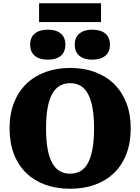

<svg xmlns="http://www.w3.org/2000/svg" viewBox="-20 -1147 865 1184"><path d="M412 17Q329 17 260.5 -7.5Q192 -32 142.5 -79.5Q93 -127 66 -196.5Q39 -266 39 -355Q39 -444 66 -513Q93 -582 142.5 -630Q192 -678 260.5 -703Q329 -728 412 -728Q496 -728 564.5 -703Q633 -678 682.5 -630Q732 -582 759 -513Q786 -444 786 -355Q786 -266 759 -196.5Q732 -127 682.5 -79.5Q633 -32 564.5 -7.5Q496 17 412 17ZM412 -76Q449 -76 476.5 -92Q504 -108 522.5 -142Q541 -176 550.5 -229Q560 -282 560 -355Q560 -428 550.5 -481Q541 -534 522.5 -568Q504 -602 476.5 -618Q449 -634 412 -634Q376 -634 348.5 -618Q321 -602 302 -568Q283 -534 273.5 -481Q264 -428 264 -355Q264 -282 273.5 -229Q283 -176 302 -142Q321 -108 348.5 -92Q376 -76 412 -76ZM383 -872Q383 -826 354.5 -802.5Q326 -779 275 -779Q224 -779 195 -802.5Q166 -826 166 -872Q166 -917 195 -940.5Q224 -964 275 -964Q326 -964 354.5 -940.5Q383 -917 383 -872ZM658 -872Q658 -826 629 -802.5Q600 -779 549 -779Q499 -779 470 -802.5Q441 -826 441 -872Q441 -917 470 -940.5Q499 -964 549 -964Q600 -964 629 -940.5Q658 -917 658 -872ZM221 -1127H603V-1011H221Z"/></svg>

Font: Roboto Serif ExtraBold
Style: Regular
Weight: 800
Designer: Greg Gazdowicz
Foundry: Commercial Type
Version: Version 1.008